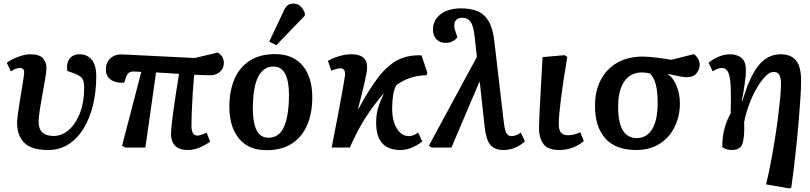

<svg xmlns="http://www.w3.org/2000/svg" viewBox="-20 -829 4550 1079"><path d="M250 14Q157 14 116.5 -26.5Q76 -67 76 -139Q76 -154 80 -184.5Q84 -215 90 -252.5Q96 -290 102 -326Q108 -362 112 -388.5Q116 -415 116 -423Q116 -447 90 -447Q70 -447 41 -428L18 -476Q45 -496 83 -510Q121 -524 151 -524Q200 -524 220.5 -502.5Q241 -481 241 -447Q241 -426 234 -386Q227 -346 218.5 -299.5Q210 -253 203.5 -211Q197 -169 197 -145Q197 -65 281 -65Q329 -65 368 -100Q407 -135 430 -195.5Q453 -256 453 -334Q453 -374 441.5 -389Q430 -404 396 -417L359 -430Q351 -469 369.5 -496.5Q388 -524 427 -524Q470 -524 495.5 -493.5Q521 -463 521 -400Q521 -317 503.5 -242.5Q486 -168 451.5 -110Q417 -52 366.5 -19Q316 14 250 14Z M1035 14Q987 14 964 -10Q941 -34 941 -75Q941 -105 952 -188.5Q963 -272 986 -414Q954 -416 921.5 -418Q889 -420 857 -422L797 0H683L666 -10L774 -425Q757 -426 746 -426.5Q735 -427 728 -427Q700 -427 689 -398L678 -365Q653 -362 629.5 -368.5Q606 -375 590.5 -392Q575 -409 575 -438Q575 -479 602 -502.5Q629 -526 672 -523L1074 -503L1205 -534Q1223 -521 1230.5 -507Q1238 -493 1238 -476Q1238 -444 1215.5 -425Q1193 -406 1164 -406Q1149 -406 1123.5 -407Q1098 -408 1071 -409Q1066 -353 1062.5 -296.5Q1059 -240 1057.5 -193.5Q1056 -147 1056 -122Q1056 -67 1090 -67Q1098 -67 1113 -72Q1128 -77 1141 -84L1161 -33Q1133 -13 1101 0.5Q1069 14 1035 14Z M1477 15Q1376 15 1322.5 -51Q1269 -117 1269 -229Q1269 -318 1297.5 -384.5Q1326 -451 1383.5 -488Q1441 -525 1526 -525Q1626 -525 1680.5 -460.5Q1735 -396 1735 -281Q1735 -194 1706.5 -127Q1678 -60 1621 -22.5Q1564 15 1477 15ZM1489 -55Q1550 -55 1577 -119Q1604 -183 1604 -297Q1604 -373 1582.5 -414Q1561 -455 1516 -455Q1461 -455 1431 -397.5Q1401 -340 1401 -218Q1401 -138 1422.5 -96.5Q1444 -55 1489 -55ZM1533 -575 1493 -595 1571 -760Q1582 -787 1595 -798Q1608 -809 1629 -809Q1652 -809 1667 -795.5Q1682 -782 1693 -756V-741Z M2230 14Q2091 14 2094 -145Q2094 -185 2105 -222.5Q2116 -260 2138 -306Q2083 -243 2036 -170.5Q1989 -98 1946 0H1844Q1883 -200 1900.5 -297Q1918 -394 1919 -407Q1920 -428 1913.5 -436.5Q1907 -445 1893 -445Q1872 -445 1842 -431L1823 -487Q1848 -502 1884.5 -513Q1921 -524 1955 -524Q2047 -524 2043 -444Q2042 -424 2028.5 -364.5Q2015 -305 1992 -217L1994 -216Q2055 -329 2107 -396Q2159 -463 2216 -492Q2273 -521 2349 -518L2382 -419L2376 -406Q2322 -405 2279 -389Q2236 -373 2206 -349Q2194 -323 2189.5 -296Q2185 -269 2184 -228Q2182 -157 2208 -110.5Q2234 -64 2279 -64Q2302 -64 2330 -84L2353 -34Q2328 -14 2296 0Q2264 14 2230 14Z M2809 14Q2760 14 2736 -14.5Q2712 -43 2704 -113L2676 -370L2672 -364L2517 0H2405L2390 -10L2660 -509L2648 -617Q2642 -681 2625.5 -705Q2609 -729 2577 -729Q2556 -729 2544.5 -717.5Q2533 -706 2533 -687Q2533 -674 2536.5 -661.5Q2540 -649 2546 -633L2551 -621Q2542 -607 2524.5 -597.5Q2507 -588 2485 -588Q2451 -588 2432 -609Q2413 -630 2413 -662Q2413 -715 2455.5 -748.5Q2498 -782 2572 -782Q2626 -782 2664.5 -765.5Q2703 -749 2726.5 -709Q2750 -669 2758 -598L2811 -144Q2816 -101 2825 -82.5Q2834 -64 2854 -64Q2879 -64 2907 -84L2930 -34Q2905 -12 2874.5 1Q2844 14 2809 14Z M3123 14Q3057 14 3033 -21Q3009 -56 3009 -108Q3009 -137 3014 -233.5Q3019 -330 3029 -508L3153 -519L3168 -509Q3144 -368 3132 -270.5Q3120 -173 3120 -131Q3120 -99 3132.5 -84Q3145 -69 3173 -69Q3207 -69 3241 -86L3261 -36Q3200 14 3123 14Z M3554 14Q3438 14 3380 -53.5Q3322 -121 3324 -238Q3324 -317 3355.5 -378.5Q3387 -440 3447 -475.5Q3507 -511 3593 -511Q3621 -511 3667 -505.5Q3713 -500 3753 -493L3880 -525Q3897 -511 3904.5 -496Q3912 -481 3912 -466Q3912 -440 3894.5 -417.5Q3877 -395 3840 -395Q3822 -395 3795 -400.5Q3768 -406 3734 -414V-412Q3764 -391 3782.5 -345.5Q3801 -300 3801 -245Q3800 -175 3771.5 -116Q3743 -57 3688 -21.5Q3633 14 3554 14ZM3559 -53Q3613 -53 3644 -101.5Q3675 -150 3676 -247Q3676 -315 3665 -355.5Q3654 -396 3632 -416Q3621 -419 3609 -420.5Q3597 -422 3588 -422Q3525 -422 3490 -373.5Q3455 -325 3454 -237Q3451 -53 3559 -53Z M4416 230 4285 207Q4297 160 4309 98Q4321 36 4332 -30.5Q4343 -97 4351 -160Q4359 -223 4364 -275.5Q4369 -328 4369 -360Q4369 -394 4359 -409.5Q4349 -425 4328 -425Q4306 -425 4281.5 -400Q4257 -375 4233 -334Q4209 -293 4190.5 -243.5Q4172 -194 4162 -143Q4165 -66 4154 -26Q4143 14 4092 14Q4074 14 4059 8.5Q4044 3 4039 -3Q4039 -110 4086 -191Q4087 -235 4087.5 -265.5Q4088 -296 4087 -321Q4086 -388 4074.5 -417.5Q4063 -447 4037 -447Q4013 -447 3985 -428L3962 -476Q3988 -498 4020 -511Q4052 -524 4081 -524Q4123 -524 4147.5 -503Q4172 -482 4172 -434Q4172 -385 4149 -261L4152 -260Q4191 -396 4242 -460Q4293 -524 4367 -524Q4424 -524 4453 -490Q4482 -456 4482 -373Q4482 -337 4478.5 -281.5Q4475 -226 4469.5 -160Q4464 -94 4457 -24.5Q4450 45 4442 109.5Q4434 174 4427 225Z"/></svg>

Font: Literata 12pt SemiBold
Style: Italic
Weight: 600
Italic angle: -2°
Designer: Latin by Veronika Burian and Jose Scaglione. Greek by Irene Vlachou. Cyrillic by Vera Evstafieva
Foundry: TypeTogether
Version: Version 3.002